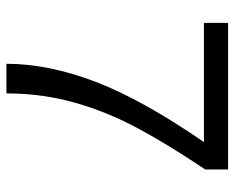

<svg xmlns="http://www.w3.org/2000/svg" viewBox="-86 -642 728 596"><g transform="rotate(90 278.0 -344.0)"><path d="M506 -617Q452 -536 415 -473Q378 -410 356 -364Q313 -273 291.5 -184.5Q270 -96 270 0H178Q178 -130 234 -277Q262 -350 308.5 -433.5Q355 -517 421 -613H51V-688H506Z"/></g></svg>

Font: Libra Sans
Style: Regular
Weight: 400
Foundry: Context Ltd
Version: Version 1.000; ttfautohint (v1.3)